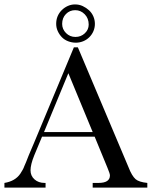

<svg xmlns="http://www.w3.org/2000/svg" viewBox="-20 -848 686 868"><path d="M319 -828Q338 -828 354 -820.5Q370 -813 382.5 -801.5Q395 -790 402 -774Q409 -758 409 -740Q409 -723 402.5 -707.5Q396 -692 384 -680Q372 -668 356 -661.5Q340 -655 323 -655Q305 -655 288 -661.5Q271 -668 259.5 -680Q248 -692 241 -707.5Q234 -723 234 -740Q234 -759 240.5 -774.5Q247 -790 259 -802Q271 -814 286.5 -821Q302 -828 319 -828ZM320 -802Q295 -802 278 -784.5Q261 -767 261 -740Q261 -716 278.5 -698.5Q296 -681 321 -681Q346 -681 363.5 -697.5Q381 -714 381 -737Q381 -765 363 -783.5Q345 -802 320 -802ZM170 -230 135 -146Q118 -104 118 -78Q118 -53 136 -37Q154 -21 182 -21H186V0H0V-21Q49 -29 72 -63Q77 -71 82 -79.5Q87 -88 90 -97Q93 -104 98 -115.5Q103 -127 110 -146Q116 -159 133 -200L314 -634H332L561 -92Q576 -53 593 -38Q608 -25 646 -21V0H399V-21H425Q477 -21 477 -55Q477 -63 466 -89L408 -230ZM289 -517 179 -251H399Z"/></svg>

Font: New Athena Unicode
Style: Regular
Weight: 400
Designer: J. Rusten 1997; rev. by R. Hancock 2001, 2002, rev. by D. Mastronarde 2002-2021
Foundry: GreekKeys New Athena Unicode
Version: Version 5.008